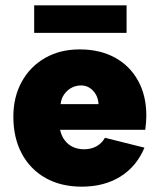

<svg xmlns="http://www.w3.org/2000/svg" viewBox="-20 -692 597 719"><path d="M108 -672H454V-569H108ZM286 7Q208 7 150.5 -25.5Q93 -58 61.5 -117Q30 -176 30 -255Q30 -329 61.5 -386Q93 -443 149 -475Q205 -507 278 -507Q354 -507 410 -476.5Q466 -446 497 -390Q528 -334 528 -259Q528 -248 527 -235Q526 -222 524 -206H205Q210 -183 222.5 -166.5Q235 -150 253.5 -141.5Q272 -133 295 -133Q321 -133 341 -144Q361 -155 373 -176L521 -139Q491 -68 430.5 -30.5Q370 7 286 7ZM349 -302Q348 -323 338.5 -339Q329 -355 314 -364Q299 -373 280 -372Q261 -371 245.5 -362Q230 -353 219.5 -337.5Q209 -322 207 -302Z"/></svg>

Font: Albert Sans Black
Style: Regular
Weight: 900
Designer: Andreas Rasmussen
Foundry: a.Foundry
Version: Version 1.025